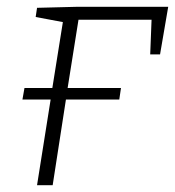

<svg xmlns="http://www.w3.org/2000/svg" viewBox="-20 -545 515 565"><path d="M135 0H89L129 -252H46L52 -286H134L165 -480L85 -495L89 -522L207 -525H475L451 -385H422L426 -487H211L179 -286H336L331 -252H174Z"/></svg>

Font: Bitter Light
Style: Italic
Weight: 300
Italic angle: -9°
Designer: Sol Matas, and Bitter project Authors
Foundry: Sol Matas
Version: Version 2.001